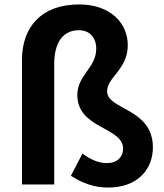

<svg xmlns="http://www.w3.org/2000/svg" viewBox="-20 -830 740 864"><path d="M467 14C598 14 668 -67 668 -167C668 -344 462 -335 462 -419C462 -483 555 -517 555 -627C555 -723 480 -810 336 -810C164 -810 79 -706 79 -561V0H224V-542C224 -638 263 -694 335 -694C385 -694 413 -659 413 -611C413 -524 328 -493 328 -402C328 -250 534 -259 534 -161C534 -124 507 -96 462 -96C426 -96 390 -110 351 -139L299 -39C351 -6 402 14 467 14Z"/></svg>

Font: Noto Sans Mono CJK SC
Style: Bold
Weight: 700
Designer: Ryoko NISHIZUKA 西塚涼子 (kana, bopomofo & ideographs); Paul D. Hunt (Latin, Greek & Cyrillic); Sandoll Communications 산돌커뮤니
Foundry: Adobe
Version: Version 2.004;hotconv 1.0.118;makeotfexe 2.5.65603